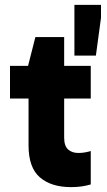

<svg xmlns="http://www.w3.org/2000/svg" viewBox="-20 -759 437 787"><path d="M271 8Q190 8 143.5 -32Q97 -72 97 -163V-483L95 -489L125 -607H243V-195Q243 -161 259 -146.5Q275 -132 301 -132Q316 -132 329.5 -134.5Q343 -137 352 -140V-3Q335 2 315.5 5Q296 8 271 8ZM21 -355V-489H352V-355ZM394 -739V-686L373 -531H285V-739Z"/></svg>

Font: Gabarito
Style: Bold
Weight: 700
Designer: Leandro Assis / Alvaro Franca / Felipe Casaprima
Foundry: Naipe Foundry
Version: Version 1.000